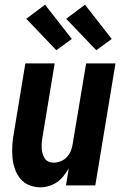

<svg xmlns="http://www.w3.org/2000/svg" viewBox="-20 -790 540 818"><path d="M152 8Q126 8 103.5 -1.5Q81 -11 66 -29.5Q51 -48 43 -71.5Q35 -95 33 -120.5Q31 -146 32.5 -172Q34 -198 39 -223L88 -520H213L161 -206Q159 -195 158 -183Q157 -171 157.5 -159.5Q158 -148 161 -137Q164 -126 169.5 -116.5Q175 -107 185.5 -102Q196 -97 208 -97Q223 -97 238.5 -103Q254 -109 265 -121Q276 -133 282 -148Q288 -163 290 -179L347 -520H472L386 0H261L273 -72Q263 -56 251 -40.5Q239 -25 223 -14Q207 -3 188.5 2.5Q170 8 152 8ZM390 -576 262 -710 342 -770 456 -624ZM220 -576 92 -710 172 -770 286 -624Z"/></svg>

Font: Iosevka Term Curly XBd Obl
Style: Regular
Weight: 800
Italic angle: -9°
Designer: Belleve Invis
Foundry: Belleve Invis
Version: Version 32.3.0